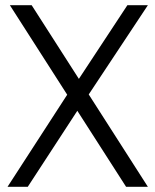

<svg xmlns="http://www.w3.org/2000/svg" viewBox="-20 -720 599 740"><path d="M18 -700H102L284 -416L471 -700H550L322 -356L550 0H466L278 -293L87 0H9L239 -355Z"/></svg>

Font: Pathway Extreme 8pt Thin 12pt Light
Style: Regular
Weight: 300
Version: Version 1.001;gftools[0.9.26]